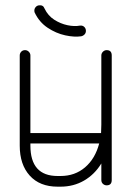

<svg xmlns="http://www.w3.org/2000/svg" viewBox="-20 -695 492 720"><path d="M399 -20Q399 0 380 0Q372 0 366 -5.5Q360 -11 360 -20V-82Q335 -41 295.5 -18Q256 5 207 5H196Q129 5 91.5 -36.5Q54 -78 54 -149V-487Q54 -495 59.5 -501Q65 -507 74 -507Q82 -507 88 -501Q94 -495 94 -487V-196H359Q360 -211 360 -228V-487Q360 -495 366 -501Q372 -507 380 -507Q399 -507 399 -487ZM196 -35H207Q261 -35 299 -67.5Q337 -100 352 -157H94V-149Q94 -35 196 -35ZM147 -663Q160 -636 183.5 -621Q207 -606 233 -600.5Q259 -595 280 -599Q289 -600 295 -595Q301 -590 302 -582Q303 -573 298 -567Q293 -561 285 -559Q259 -555 224.5 -562.5Q190 -570 158.5 -591Q127 -612 110 -648Q109 -650 109 -653Q108 -661 113 -667.5Q118 -674 126 -675Q142 -677 147 -663Z"/></svg>

Font: Libertine Sup Light
Style: Regular
Weight: 300
Designer: Bastien Sozeau
Foundry: NBR — Bastien Sozeau
Version: Version 2.003; ttfautohint (v1.8.4.7-5d5b);gftools[0.9.33]